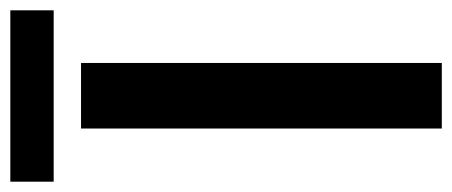

<svg xmlns="http://www.w3.org/2000/svg" viewBox="-312 -604 876 372"><g transform="rotate(-90 126.0 -418.0)"><path d="M-40 -836H292V-752H-40ZM63 -699H190V0H63Z"/></g></svg>

Font: Prompt Medium
Style: Regular
Weight: 500
Designer: Katatrad Team
Foundry: CadsonDemak
Version: Version 1.001